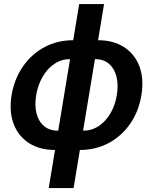

<svg xmlns="http://www.w3.org/2000/svg" viewBox="-20 -748 775 972"><path d="M258.3 11.2Q181.2 11.2 127 -23.4Q72.8 -58.1 49.1 -120.6Q25.4 -183.1 38.6 -266.1Q52.7 -349.1 96.4 -411.9Q140.1 -474.6 205.6 -509.5Q271 -544.4 350.1 -544.4H476.1Q553.7 -544.4 607.9 -509.5Q662.1 -474.6 685.8 -411.9Q709.5 -349.1 695.8 -266.1Q682.1 -183.1 638.4 -120.6Q594.7 -58.1 529.3 -23.4Q463.9 11.2 384.3 11.2ZM274.4 -86.4H400.4Q444.3 -86.4 480 -110.1Q515.6 -133.8 539.3 -174.3Q563 -214.8 571.3 -266.1Q580.1 -317.9 569.8 -359.1Q559.6 -400.4 532.2 -424.6Q504.9 -448.7 460.4 -448.7H334.5Q291 -448.7 255.1 -424.6Q219.2 -400.4 195.6 -359.1Q171.9 -317.9 163.1 -266.1Q154.8 -214.8 164.8 -174.3Q174.8 -133.8 202.6 -110.1Q230.5 -86.4 274.4 -86.4ZM226.6 204.1 380.9 -727.5H506.8L352.5 204.1Z"/></svg>

Font: Inter 20pt SemiBold
Style: Italic
Weight: 600
Italic angle: -9.3988°
Version: Version 4.001;git-66647c0bb